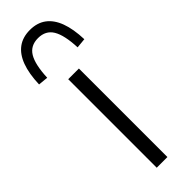

<svg xmlns="http://www.w3.org/2000/svg" viewBox="-269 -741 750 750"><g transform="rotate(-45 106.0 -365.5)"><path d="M76 0V-489H135V0ZM22 -551 -19 -555Q-17 -613 -2.5 -652Q12 -691 39 -711Q66 -731 106 -731Q146 -731 173 -711Q200 -691 214.5 -652Q229 -613 231 -555L190 -551Q187 -621 167.5 -653.5Q148 -686 106 -686Q64 -686 44.5 -653.5Q25 -621 22 -551Z"/></g></svg>

Font: Nunito Sans 10pt Condensed Light
Style: Regular
Weight: 300
Width: 3
Designer: Vernon Adams
Foundry: Vernon Adams
Version: Version 3.101;gftools[0.9.27]